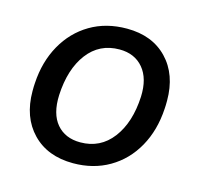

<svg xmlns="http://www.w3.org/2000/svg" viewBox="-86 -630 760 732"><g transform="rotate(15 294.5 -264.5)"><path d="M42 -216Q42 -237 43 -248Q48 -333 85 -399Q122 -465 184.5 -502Q247 -539 329 -539Q429 -539 488 -477.5Q547 -416 547 -313Q547 -292 546 -281Q541 -195 504 -129Q467 -63 404.5 -26.5Q342 10 262 10Q161 10 101.5 -51.5Q42 -113 42 -216ZM447 -302Q450 -374 416 -414.5Q382 -455 322 -455Q243 -455 196 -393Q149 -331 144 -227Q141 -153 174.5 -113.5Q208 -74 268 -74Q347 -74 394.5 -136.5Q442 -199 447 -302Z"/></g></svg>

Font: Mona Sans Medium
Style: Italic
Weight: 500
Italic angle: -11.7°
Designer: Deni Anggara
Foundry: GitHub
Version: Version 2.000